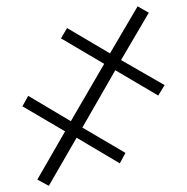

<svg xmlns="http://www.w3.org/2000/svg" viewBox="-20 -601 602 618"><path d="M226.6 -157.7 137.2 -2.9 100.1 -22.9 189.5 -178.2 52.2 -258.8 70.8 -292.5 208 -210.9 315.4 -395.5 176.3 -477.5 195.8 -510.7 334 -429.2 422.9 -580.6 459 -560.1 369.6 -407.7 509.8 -327.1 489.3 -293.5 351.1 -375 245.1 -190.4 383.8 -108.9 365.7 -75.2Z"/></svg>

Font: Bpm'online Open Sans Light
Style: Regular
Weight: 300
Foundry: Ascender Corporation
Version: Version 1.10